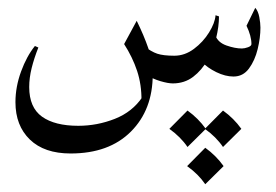

<svg xmlns="http://www.w3.org/2000/svg" viewBox="-20 -206 706 491"><path d="M530.8 -115.2Q537.6 -97.2 559.3 -89.6Q581.1 -82 598.6 -82Q605.5 -82 614.3 -85.2Q623 -88.4 623 -93.3Q623 -113.8 610.4 -140.1L632.8 -186Q640.1 -177.7 643.1 -162.4Q646 -147 646 -135.3Q646 -109.4 638.9 -80.3Q631.8 -51.3 616.7 -30.8Q601.6 -10.3 577.1 -10.3Q556.2 -10.3 533.2 -21.5Q510.3 -32.7 494.1 -49.3ZM346.7 -89.4Q366.7 -73.7 382.3 -68.6Q397.9 -63.5 425.8 -63.5Q452.6 -63.5 476.1 -81.1Q499.5 -98.6 514.6 -123Q529.8 -147.5 531.2 -167L540 -164.1Q540 -138.2 532.7 -108.6Q525.4 -79.1 510.7 -52.7Q496.1 -26.4 473.9 -9.5Q451.7 7.3 421.9 7.3Q409.7 7.3 390.1 1.5Q370.6 -4.4 358.4 -12.7ZM329.6 -152.8Q348.1 -115.2 359.4 -82.3Q370.6 -49.3 370.6 -15.6Q370.6 74.7 314.7 130.6Q258.8 186.5 160.6 186.5Q93.3 186.5 56.4 150.9Q19.5 115.2 19.5 55.2Q19.5 16.1 33.9 -23.2Q48.3 -62.5 69.3 -88.4L78.1 -84.5Q67.4 -57.6 61 -32.2Q54.7 -6.8 54.7 16.6Q54.7 68.8 87.4 92.3Q120.1 115.7 180.2 115.7Q228.5 115.7 273.7 97.9Q318.8 80.1 344.2 42L341.8 51.8Q342.3 10.7 330.6 -24.7Q318.8 -60.1 297.4 -93.3ZM504.9 171.9Q532.7 191.9 551.8 218.8L504.9 265.1Q487.3 239.3 458.5 218.8ZM459.5 76.7Q487.3 96.7 506.3 123.5L459.5 169.9Q441.9 144 413.1 123.5ZM550.3 76.7Q578.1 96.7 597.2 123.5L550.3 169.9Q532.7 144 503.9 123.5Z"/></svg>

Font: Lateef Light
Style: Regular
Weight: 300
Designer: SIL International
Foundry: SIL International
Version: Version 4.200